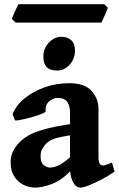

<svg xmlns="http://www.w3.org/2000/svg" viewBox="-20 -854 553 889"><path d="M510.7 -59.6Q483.4 -40.5 451.4 -23.7Q419.4 -6.8 392.6 3.9Q365.7 14.6 352.5 14.6Q331.5 14.6 317.9 -11Q304.2 -36.6 304.2 -80.1V-333Q304.2 -362.3 292 -381.3Q279.8 -400.4 246.6 -400.4Q226.1 -400.4 207.3 -384.3Q188.5 -368.2 191.4 -338.9Q191.9 -334.5 172.9 -326.7Q153.8 -318.8 127.2 -311.5Q100.6 -304.2 78.1 -299.6Q55.7 -294.9 49.8 -296.4L38.1 -325.2Q54.2 -366.2 94 -398.7Q133.8 -431.2 187.7 -450Q241.7 -468.8 299.8 -468.8Q371.6 -468.8 403.8 -433.3Q436 -397.9 436 -347.7V-126Q436 -87.9 455.6 -87.9Q462.4 -87.9 470.7 -90.6Q479 -93.3 498.5 -101.1ZM309.1 -228.5Q255.4 -219.7 231.9 -211.7Q208.5 -203.6 196.3 -191.4Q183.6 -178.7 175.8 -165Q168 -151.4 168 -131.3Q168 -100.1 183.1 -89.1Q198.2 -78.1 210.9 -78.1Q226.6 -78.1 248.5 -86.9Q270.5 -95.7 309.1 -129.9L313 -69.3Q267.1 -20 221.7 -2.7Q176.3 14.6 143.1 14.6Q114.7 14.6 88.6 1.7Q62.5 -11.2 45.9 -37.1Q29.3 -63 29.3 -100.6Q29.3 -132.3 41 -155Q52.7 -177.7 70.8 -195.8Q86.9 -211.9 110.8 -226.3Q134.8 -240.7 181.2 -254.2Q227.5 -267.6 309.1 -279.8ZM327.1 -620.1Q327.1 -581.5 302.5 -554.4Q277.8 -527.3 244.1 -527.3Q180.7 -527.3 180.7 -590.8Q180.7 -629.9 206.1 -656.7Q231.4 -683.6 263.7 -683.6Q293 -683.6 310.1 -667.7Q327.1 -651.9 327.1 -620.1ZM479.5 -817.9Q477.5 -811 471.2 -796.6Q464.8 -782.2 458.5 -768.6Q452.1 -754.9 449.7 -749.5H52.2L35.2 -766.1Q37.1 -773.4 43 -787.1Q48.8 -800.8 55.4 -814.5Q62 -828.1 64.9 -834.5H462.4Z"/></svg>

Font: Gentium Book Plus
Style: Bold
Weight: 700
Designer: Victor Gaultney, Annie Olsen, Iska Routamaa, Becca Hirsbrunner
Foundry: SIL International
Version: Version 6.101